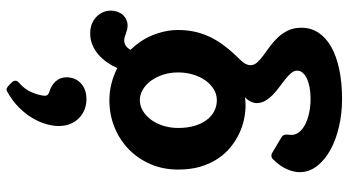

<svg xmlns="http://www.w3.org/2000/svg" viewBox="-257 -613 1055 581"><g transform="rotate(-90 270.5 -322.5)"><path d="M341.8 -311Q341.8 -335.4 335 -356.4Q328.1 -377.4 316.7 -393.1Q305.2 -408.7 290 -417.7Q274.9 -426.8 257.8 -426.8Q240.7 -426.8 225.3 -417.5Q210 -408.2 198.5 -392.6Q187 -377 180.4 -355.7Q173.8 -334.5 173.8 -311Q173.8 -282.7 180.4 -260.7Q187 -238.8 198.5 -223.9Q210 -209 225.3 -201.4Q240.7 -193.8 257.8 -193.8Q275.4 -193.8 290.8 -203.1Q306.2 -212.4 317.6 -228.5Q329.1 -244.6 335.4 -265.9Q341.8 -287.1 341.8 -311ZM477.1 62Q477.1 90.8 462.2 113.5Q447.3 136.2 419.4 152.1Q391.6 168 351.6 176.5Q311.5 185.1 261.2 185.1Q217.8 185.1 177.7 175.8Q137.7 166.5 107.2 149.7Q76.7 132.8 58.3 109.1Q40 85.4 40 56.2Q40 39.1 49.1 18.1Q58.1 -2.9 80.1 -24.9Q83 -27.8 88.4 -28.6Q93.8 -29.3 99.1 -25.9L146 2Q153.8 6.8 153.8 17.1Q153.8 21 153.3 24.9Q152.8 28.8 152.8 32.2Q152.8 43.9 160.6 54.4Q168.5 64.9 183.1 72.8Q197.8 80.6 218 85.2Q238.3 89.8 263.2 89.8Q280.8 89.8 296.1 86.9Q311.5 84 322.8 78.9Q334 73.7 340.6 66.2Q347.2 58.6 347.2 48.8Q347.2 39.6 339.8 31Q332.5 22.5 321.8 13.7Q311 4.9 298.1 -4.4Q285.2 -13.7 274.4 -24.2Q263.7 -34.7 256.3 -46.9Q249 -59.1 249 -73.2Q249 -81.5 253.4 -91.1Q257.8 -100.6 267.1 -108.9Q257.8 -107.4 251.5 -107.2Q245.1 -106.9 242.2 -106.9Q222.2 -106.9 200 -111.6Q177.7 -116.2 156.2 -126.5Q134.8 -136.7 115 -152.8Q95.2 -168.9 80.3 -191.7Q65.4 -214.4 56.6 -243.9Q47.9 -273.4 47.9 -311Q47.9 -356.9 64.5 -395Q81.1 -433.1 109.6 -460.7Q138.2 -488.3 176.3 -503.7Q214.4 -519 257.8 -519Q283.7 -519 308.3 -512.7Q333 -506.3 355 -495.1Q362.3 -511.7 372.8 -526.6Q383.3 -541.5 396.5 -552.7Q409.7 -564 425.8 -570.6Q441.9 -577.1 460 -577.1Q475.1 -577.1 487.8 -572.3Q500.5 -567.4 509.5 -558.8Q518.6 -550.3 523.7 -539.1Q528.8 -527.8 528.8 -515.1Q528.8 -502.9 524.9 -493.2Q521 -483.4 514.9 -477.1Q508.8 -470.7 500.7 -467.3Q492.7 -463.9 483.9 -463.9Q476.6 -463.9 470.7 -465.6Q464.8 -467.3 459.7 -469Q454.6 -470.7 449.7 -472.4Q444.8 -474.1 439 -474.1Q429.2 -474.1 421.9 -468.8Q414.6 -463.4 410.2 -455.1Q422.4 -442.9 433.3 -427.2Q444.3 -411.6 452.4 -393.3Q460.4 -375 465.3 -354.2Q470.2 -333.5 470.2 -311Q470.2 -285.2 465.3 -262Q460.4 -238.8 450 -216.3Q439.5 -193.8 422.6 -171.4Q405.8 -148.9 381.8 -125Q371.6 -114.7 367.7 -106.9Q363.8 -99.1 363.8 -91.8Q363.8 -81.1 372.1 -71.8Q380.4 -62.5 393.1 -53.2Q405.8 -43.9 420.4 -33.2Q435.1 -22.5 447.8 -9Q460.4 4.4 468.8 21.7Q477.1 39.1 477.1 62ZM327.1 -648.9Q327.1 -637.2 323.2 -626.5Q319.3 -615.7 311 -607.2Q302.7 -598.6 290 -593.5Q277.3 -588.4 259.8 -588.4Q246.1 -588.4 231.9 -593.3Q217.8 -598.1 206.1 -608.6Q194.3 -619.1 187 -635Q179.7 -650.9 179.7 -672.9Q179.7 -689 185.3 -709.5Q190.9 -730 203.4 -751.2Q215.8 -772.5 235.6 -792.5Q255.4 -812.5 283.7 -828.1Q289.1 -831.5 293.9 -829.3Q298.8 -827.1 302.7 -823.2L312 -814Q322.3 -802.2 310.1 -792Q291 -775.4 282.2 -755.1Q273.4 -734.9 271.5 -717.8Q270.5 -710.9 273.4 -706.8Q276.4 -702.6 284.7 -700.2Q303.7 -694.3 315.4 -680.9Q327.1 -667.5 327.1 -648.9Z"/></g></svg>

Font: New Telegraph
Style: Bold
Weight: 700
Designer: Frank Baranowski
Foundry: Frank Baranowski
Version: Version 3.001